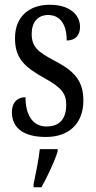

<svg xmlns="http://www.w3.org/2000/svg" viewBox="-20 -565 401 806"><path d="M173 10C272 10 330 -49 330 -143C330 -227 290 -268 209 -310C139 -347 113 -368 113 -423C113 -470 137 -502 182 -502C231 -502 260 -465 260 -395C296 -395 316 -417 316 -452C316 -502 274 -545 189 -545C102 -545 43 -495 43 -405C43 -321 80 -285 170 -235C236 -198 258 -174 258 -125C258 -67 231 -34 175 -34C115 -34 87 -86 87 -157C58 -157 30 -140 30 -94C30 -24 84 10 173 10ZM121 208V221H154C178 179 209 113 222 71V61H147C142 110 130 163 121 208Z"/></svg>

Font: Noto Serif Tamil ExtraCondensed
Style: Italic
Weight: 400
Width: 2
Italic angle: -12°
Designer: Indian Type Foundry, Tom Grace, and the Monotype Design Team
Foundry: Monotype Imaging Inc.
Version: Version 2.003